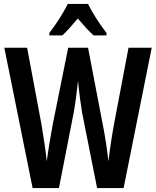

<svg xmlns="http://www.w3.org/2000/svg" viewBox="-20 -957 794 977"><path d="M752 -714 609 0H474L398 -383Q393 -412 387.5 -453Q382 -494 377 -545Q373 -509 367.5 -465.5Q362 -422 355 -384L280 0H146L2 -714H118L191 -324Q199 -277 206.5 -226Q214 -175 218 -136Q224 -183 232.5 -233.5Q241 -284 248 -322L327 -714H428L503 -323Q511 -284 518.5 -235Q526 -186 532 -136Q537 -182 544.5 -231.5Q552 -281 560 -324L634 -714ZM428 -937Q444 -904 469.5 -864Q495 -824 522 -789V-777H456Q437 -794 417.5 -815.5Q398 -837 376 -863Q354 -837 333.5 -814Q313 -791 297 -777H231V-789Q247 -810 265.5 -837Q284 -864 299.5 -890.5Q315 -917 325 -937Z"/></svg>

Font: Noto Sans Arabic ExtCond SemBd
Style: Regular
Weight: 600
Width: 2
Designer: Monotype Design Team, Nadine Chahine, Nizar Qandah and Khaled Hosny
Foundry: Monotype Imaging Inc.
Version: Version 2.012; ttfautohint (v1.8.4.7-5d5b)